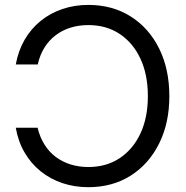

<svg xmlns="http://www.w3.org/2000/svg" viewBox="-20 -759 764 790"><path d="M343.3 11.2Q286.6 11.2 236.6 -5.6Q186.5 -22.5 147 -54.4Q107.4 -86.4 81.1 -131.6Q54.7 -176.8 44.9 -233.4H134.8Q144 -194.3 163.1 -164.1Q182.1 -133.8 209.5 -113.3Q236.8 -92.8 270.8 -82.3Q304.7 -71.8 343.3 -71.8Q417.5 -71.8 472.4 -108.2Q527.3 -144.5 557.9 -210Q588.4 -275.4 588.4 -363.3Q588.4 -451.7 557.9 -517.3Q527.3 -583 472.4 -619.4Q417.5 -655.8 343.3 -655.8Q304.7 -655.8 270.5 -645.3Q236.3 -634.8 209 -614Q181.6 -593.3 162.8 -563Q144 -532.7 135.3 -493.7H44.9Q55.2 -550.3 81.3 -595.5Q107.4 -640.6 147.2 -672.9Q187 -705.1 236.8 -721.9Q286.6 -738.8 343.3 -738.8Q442.4 -738.8 517.6 -691.4Q592.8 -644 634.8 -559.3Q676.8 -474.6 676.8 -363.3Q676.8 -252.4 634.5 -168Q592.3 -83.5 517.3 -36.1Q442.4 11.2 343.3 11.2Z"/></svg>

Font: Inter 28pt
Style: Regular
Weight: 400
Designer: Rasmus Andersson
Foundry: rsms
Version: Version 4.001;git-66647c0bb